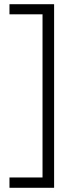

<svg xmlns="http://www.w3.org/2000/svg" viewBox="-20 -734 361 912"><path d="M25 109H182V-666H25V-714H237V158H25Z"/></svg>

Font: Noto Sans Arabic Light
Style: Regular
Weight: 300
Designer: Monotype Design Team, Nadine Chahine, Nizar Qandah and Khaled Hosny
Foundry: Monotype Imaging Inc.
Version: Version 2.012; ttfautohint (v1.8.4.7-5d5b)